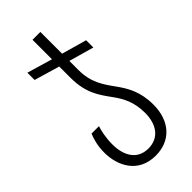

<svg xmlns="http://www.w3.org/2000/svg" viewBox="-250 -595 899 899"><g transform="rotate(-45 199.5 -146.0)"><path d="M227 -291V-350L351 -315V-363L227 -398V-542H175V-413L49 -450V-402L175 -365V-291C175 -189 212 -140 252 -85C282 -43 306 1 306 73C306 149 269 202 199 202C125 202 93 142 93 69C93 23 102 -13 109 -36H60C50 -12 39 22 39 70C39 155 83 250 200 250C297 250 361 183 361 73C361 -12 331 -63 298 -109C260 -162 227 -207 227 -291Z"/></g></svg>

Font: Noto Sans Georgian ExtraCondensed Light
Style: Regular
Weight: 300
Width: 2
Designer: Monotype Design Team, Akaki Razmadze
Foundry: Google LLC
Version: Version 2.005